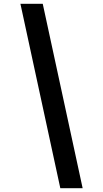

<svg xmlns="http://www.w3.org/2000/svg" viewBox="-20 -843 540 1006"><path d="M296 143 87 -823H204L413 143Z"/></svg>

Font: Iosevka Gothic
Style: Bold Italic
Weight: 700
Italic angle: -9°
Monospace: yes
Designer: Belleve Invis
Foundry: Belleve Invis
Version: Version 15.5.1; ttfautohint (v1.8.4)